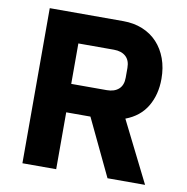

<svg xmlns="http://www.w3.org/2000/svg" viewBox="-79 -774 831 851"><g transform="rotate(10 337.0 -349.0)"><path d="M229 0H77V-698H408Q456 -698 495 -682Q534 -666 561.5 -636.5Q589 -607 604 -566Q619 -525 619 -475Q619 -404 587.5 -351Q556 -298 492 -274L629 0H460L338 -256H229ZM389 -384Q423 -384 442.5 -401.5Q462 -419 462 -453V-497Q462 -531 442.5 -548.5Q423 -566 389 -566H229V-384Z"/></g></svg>

Font: IBM Plex Thai
Style: Bold
Weight: 700
Designer: Mike Abbink, Paul van der Laan, Pieter van Rosmalen, Ben Mitchell, Mark Frömberg
Foundry: Bold Monday
Version: Version 1.0